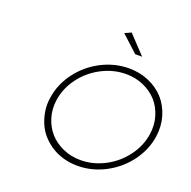

<svg xmlns="http://www.w3.org/2000/svg" viewBox="-156 -1076 1228 1232"><g transform="rotate(20 458.0 -460.5)"><path d="M188 -350.1Q201.7 -445.3 262 -526.1Q322.3 -606.9 412.4 -653.6Q502.4 -700.2 601.1 -700.2Q674.8 -700.2 737.8 -672.6Q800.8 -645 842.3 -598.1Q883.8 -551.3 903.1 -486.3Q922.4 -421.4 912.1 -350.1Q898.4 -254.9 838.6 -174.1Q778.8 -93.3 688.7 -46.1Q598.6 1 500 1Q450.7 1 405.5 -11.5Q360.4 -23.9 324 -46.9Q287.6 -69.8 258.3 -101.8Q229 -133.8 211.9 -172.9Q194.8 -211.9 187.5 -256.8Q180.2 -301.8 188 -350.1ZM231 -350.1Q221.7 -287.1 239 -229.7Q256.3 -172.4 293.2 -130.9Q330.1 -89.4 385.7 -64.7Q441.4 -40 505.9 -40Q591.8 -40 671.1 -81.5Q750.5 -123 803.7 -194.6Q856.9 -266.1 869.1 -350.1Q878.4 -413.1 861.3 -470.5Q844.2 -527.8 807.4 -569.1Q770.5 -610.4 715.1 -634.8Q659.7 -659.2 595.2 -659.2Q509.3 -659.2 429.7 -617.9Q350.1 -576.7 296.6 -505.4Q243.2 -434.1 231 -350.1ZM492.2 -901.9 536.1 -921.9 651.9 -798.8H605Z"/></g></svg>

Font: Trueno UltraLight
Style: Italic
Weight: 250
Designer: Julieta Ulanovsky
Foundry: Julieta Ulanovsky
Version: Version 3.001b | FøM Fix